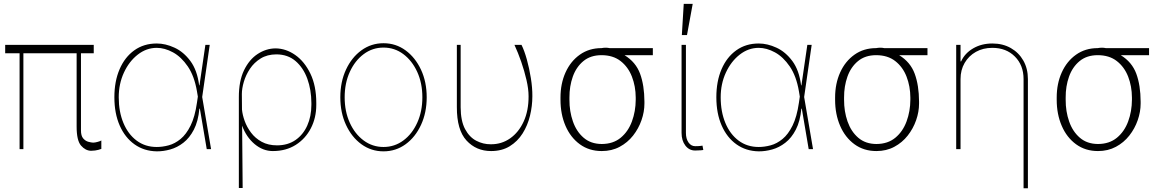

<svg xmlns="http://www.w3.org/2000/svg" viewBox="-20 -780 6082 1004"><path d="M470.2 -545.5V-501.4H403.4V-99.4Q403.1 -70 415.1 -56.1Q427.2 -42.3 442.6 -38.4Q458.1 -34.4 467.3 -34.1Q478 -34.4 491.7 -38.4Q505.3 -42.3 509.9 -45.5V-1.4Q507.5 -0.4 493.8 3.7Q480.1 7.8 456 8.5Q426.8 7.8 403.8 -18.6Q380.7 -45.1 380.7 -117.9V-501.4H102.3V0H82.4V-501.4H7.1V-545.5Z M799.7 11.4Q733.3 10.3 683.4 -25.2Q633.5 -60.7 605.8 -123.9Q578.1 -187.1 578.1 -271.3Q578.1 -355.1 605.5 -418.3Q632.8 -481.5 682.5 -517Q732.2 -552.6 799.7 -552.6Q845.2 -552.6 892.6 -530.7Q940 -508.9 975.7 -460.8Q1011.4 -412.6 1021.3 -333.8H1023.1L1054 -545.5H1076.7L1037.3 -272.7L1083.8 0H1061.1L1025.2 -211.6H1022.7Q1016.3 -145.6 993.8 -102.1Q971.2 -58.6 938.9 -33.6Q906.6 -8.5 870.2 1.6Q833.8 11.7 799.7 11.4ZM1014.6 -274.9 1009.9 -302.6Q996.4 -382.1 962.2 -432.4Q927.9 -482.6 884.6 -506.2Q841.3 -529.8 799.7 -529.8Q745.7 -529.8 700.5 -494.5Q655.2 -459.2 628 -400.4Q600.9 -341.6 600.9 -271.3Q600.9 -195.7 625.4 -136.9Q649.9 -78.1 694.6 -44.7Q739.3 -11.4 799.7 -11.4Q829.9 -11.4 862.2 -20.1Q894.5 -28.8 924.2 -53.1Q953.8 -77.4 976.6 -123.2Q999.3 -169 1009.9 -242.9Z M1229 203.1V-271.3Q1228.7 -355.8 1256 -412.5Q1283.4 -469.1 1327.6 -497.9Q1371.8 -526.6 1420.8 -527Q1475.1 -526.6 1523.8 -492.5Q1572.4 -458.5 1603.2 -394.7Q1633.9 -331 1633.9 -241.5V-231.5Q1633.9 -164.1 1605.6 -109.4Q1577.4 -54.7 1526.5 -22.4Q1475.5 9.9 1406.6 9.9Q1355.1 9.9 1311.4 -26.6Q1267.8 -63.2 1246.1 -122.9L1248.9 203.1ZM1245.4 -207Q1247.9 -179.7 1259.4 -147.5Q1271 -115.4 1292.8 -86.3Q1314.6 -57.2 1348.5 -38.5Q1382.5 -19.9 1429.3 -19.9Q1485.4 -20.2 1525.2 -47.8Q1565 -75.3 1586.5 -123Q1608 -170.8 1608.3 -231.5V-241.5Q1608 -310 1587.2 -367.7Q1566.4 -425.4 1525.9 -460.4Q1485.4 -495.4 1425.1 -495.7Q1377.1 -495.4 1342.9 -474.1Q1308.6 -452.8 1286.9 -420.1Q1265.3 -387.4 1255 -352.1Q1244.7 -316.8 1244.7 -288.4Z M1985.4 11.4Q1921.2 11.4 1870 -25.7Q1818.9 -62.9 1789.2 -127Q1759.6 -191.1 1759.6 -271.3Q1759.6 -351.9 1789.2 -415.8Q1818.9 -479.8 1870 -516.9Q1921.2 -554 1985.4 -554Q2049.7 -554 2100.7 -516.7Q2151.6 -479.4 2181.5 -415.5Q2211.3 -351.6 2211.3 -271.3Q2211.3 -191.1 2181.6 -127Q2152 -62.9 2100.9 -25.7Q2049.7 11.4 1985.4 11.4ZM1985.4 -11.4Q2043.3 -11.4 2089.3 -45.5Q2135.3 -79.5 2161.9 -138.5Q2188.6 -197.4 2188.6 -271.3Q2188.6 -345.2 2161.8 -403.9Q2134.9 -462.7 2089.1 -497Q2043.3 -531.2 1985.4 -531.2Q1927.9 -531.2 1881.9 -497Q1835.9 -462.7 1809.1 -403.9Q1782.3 -345.2 1782.3 -271.3Q1782.3 -197.4 1808.9 -138.5Q1835.6 -79.5 1881.6 -45.5Q1927.6 -11.4 1985.4 -11.4Z M2369 -545.5H2388.8V-218.8Q2389.2 -147.7 2411.9 -105.1Q2434.7 -62.5 2470.7 -43.9Q2506.7 -25.2 2546.5 -25.6Q2603 -25.2 2647.7 -56.6Q2692.5 -88.1 2718.4 -144.7Q2744.3 -201.3 2744 -277Q2744 -314.6 2733.1 -361.7Q2722.3 -408.7 2705.6 -456.9Q2688.9 -505 2670.1 -545.5H2707Q2721.9 -515.6 2734.9 -469.1Q2747.9 -422.6 2756 -371.4Q2764.2 -320.3 2763.8 -277Q2763.8 -225.5 2751.4 -174.7Q2739 -123.9 2712.7 -82.2Q2686.4 -40.5 2645.4 -15.3Q2604.4 9.9 2547.9 9.9Q2470.2 9.9 2419.4 -45.3Q2368.6 -100.5 2369 -220.2Z M2910.9 -258.5V-269.9Q2910.9 -342.7 2937.3 -401.3Q2963.8 -459.9 3012.1 -494.1Q3060.4 -528.4 3125.4 -528.4Q3148.1 -532.7 3167.6 -528.4H3393.8V-491.5H3245.7Q3304.7 -455.3 3327.1 -394.5Q3349.4 -333.8 3349.8 -248.6V-238.6Q3349.8 -195.3 3334.5 -151.5Q3319.2 -107.6 3290.5 -71Q3261.7 -34.4 3220.3 -12.3Q3179 9.9 3126.8 9.9Q3060.7 9.9 3012.1 -25.6Q2963.4 -61.1 2937.1 -122Q2910.9 -182.9 2910.9 -258.5ZM2957.7 -269.9V-258.5Q2957.4 -197.8 2975.9 -144.9Q2994.3 -92 3032 -59.7Q3069.6 -27.3 3126.8 -27Q3186.4 -27.3 3225.7 -59.7Q3264.9 -92 3284.4 -144.9Q3304 -197.8 3304.3 -258.5V-269.9Q3304 -328.8 3284.4 -379.3Q3264.9 -429.7 3225.3 -460.6Q3185.7 -491.5 3125.4 -491.5Q3068.2 -491.5 3030.7 -460.6Q2993.3 -429.7 2975.3 -379.3Q2957.4 -328.8 2957.7 -269.9Z M3544 -545.5H3566.8V-85.2Q3566.8 -54 3580.4 -34.8Q3594.1 -15.6 3615.1 -15.6Q3632.5 -15.6 3642.4 -16.9Q3652.3 -18.1 3653.4 -18.5L3657.7 4.3Q3656.2 4.6 3645.1 5.9Q3633.9 7.1 3615.1 7.1Q3583.8 7.1 3563.9 -18.8Q3544 -44.7 3544 -85.2ZM3545.5 -596.6 3555.4 -759.9H3602.3L3572.4 -596.6Z M3947.4 11.4Q3881 10.3 3831.1 -25.2Q3781.2 -60.7 3753.6 -123.9Q3725.9 -187.1 3725.9 -271.3Q3725.9 -355.1 3753.2 -418.3Q3780.5 -481.5 3830.3 -517Q3880 -552.6 3947.4 -552.6Q3992.9 -552.6 4040.3 -530.7Q4087.7 -508.9 4123.4 -460.8Q4159.1 -412.6 4169 -333.8H4170.8L4201.7 -545.5H4224.4L4185 -272.7L4231.5 0H4208.8L4172.9 -211.6H4170.5Q4164.1 -145.6 4141.5 -102.1Q4119 -58.6 4086.6 -33.6Q4054.3 -8.5 4017.9 1.6Q3981.5 11.7 3947.4 11.4ZM4162.3 -274.9 4157.7 -302.6Q4144.2 -382.1 4109.9 -432.4Q4075.6 -482.6 4032.3 -506.2Q3989 -529.8 3947.4 -529.8Q3893.5 -529.8 3848.2 -494.5Q3802.9 -459.2 3775.7 -400.4Q3748.6 -341.6 3748.6 -271.3Q3748.6 -195.7 3773.1 -136.9Q3797.6 -78.1 3842.3 -44.7Q3887.1 -11.4 3947.4 -11.4Q3977.6 -11.4 4009.9 -20.1Q4042.3 -28.8 4071.9 -53.1Q4101.6 -77.4 4124.3 -123.2Q4147 -169 4157.7 -242.9Z M4346.9 -258.5V-269.9Q4346.9 -342.7 4373.4 -401.3Q4399.9 -459.9 4448.2 -494.1Q4496.4 -528.4 4561.4 -528.4Q4584.2 -532.7 4603.7 -528.4H4829.9V-491.5H4681.8Q4740.8 -455.3 4763.1 -394.5Q4785.5 -333.8 4785.9 -248.6V-238.6Q4785.9 -195.3 4770.6 -151.5Q4755.3 -107.6 4726.6 -71Q4697.8 -34.4 4656.4 -12.3Q4615.1 9.9 4562.9 9.9Q4496.8 9.9 4448.2 -25.6Q4399.5 -61.1 4373.2 -122Q4346.9 -182.9 4346.9 -258.5ZM4393.8 -269.9V-258.5Q4393.5 -197.8 4411.9 -144.9Q4430.4 -92 4468 -59.7Q4505.7 -27.3 4562.9 -27Q4622.5 -27.3 4661.8 -59.7Q4701 -92 4720.5 -144.9Q4740.1 -197.8 4740.4 -258.5V-269.9Q4740.1 -328.8 4720.5 -379.3Q4701 -429.7 4661.4 -460.6Q4621.8 -491.5 4561.4 -491.5Q4504.3 -491.5 4466.8 -460.6Q4429.3 -429.7 4411.4 -379.3Q4393.5 -328.8 4393.8 -269.9Z M5002.8 -366.5V0H4980.1V-545.5H5002.8V-458.8H5005.7Q5024.9 -501.4 5068.7 -527Q5112.6 -552.6 5169 -552.6Q5223.7 -552.6 5265.6 -528.8Q5307.5 -505 5331.3 -463.1Q5355.1 -421.2 5355.1 -366.5V204.5H5332.4V-366.5Q5332.4 -438.9 5286.9 -484.4Q5241.5 -529.8 5169 -529.8Q5120.7 -529.8 5083.3 -508.9Q5045.8 -487.9 5024.3 -451Q5002.8 -414.1 5002.8 -366.5Z M5505.7 -258.5V-269.9Q5505.7 -342.7 5532.1 -401.3Q5558.6 -459.9 5606.9 -494.1Q5655.2 -528.4 5720.2 -528.4Q5742.9 -532.7 5762.4 -528.4H5988.6V-491.5H5840.6Q5899.5 -455.3 5921.9 -394.5Q5944.2 -333.8 5944.6 -248.6V-238.6Q5944.6 -195.3 5929.3 -151.5Q5914.1 -107.6 5885.3 -71Q5856.5 -34.4 5815.2 -12.3Q5773.8 9.9 5721.6 9.9Q5655.5 9.9 5606.9 -25.6Q5558.2 -61.1 5532 -122Q5505.7 -182.9 5505.7 -258.5ZM5552.6 -269.9V-258.5Q5552.2 -197.8 5570.7 -144.9Q5589.1 -92 5626.8 -59.7Q5664.4 -27.3 5721.6 -27Q5781.2 -27.3 5820.5 -59.7Q5859.7 -92 5879.3 -144.9Q5898.8 -197.8 5899.1 -258.5V-269.9Q5898.8 -328.8 5879.3 -379.3Q5859.7 -429.7 5820.1 -460.6Q5780.5 -491.5 5720.2 -491.5Q5663 -491.5 5625.5 -460.6Q5588.1 -429.7 5570.1 -379.3Q5552.2 -328.8 5552.6 -269.9Z"/></svg>

Font: Inter Thin BETA
Style: Regular
Weight: 100
Designer: Rasmus Andersson
Foundry: rsms
Version: Version 3.011;git-f93a4a705